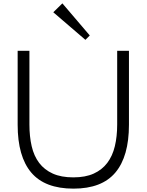

<svg xmlns="http://www.w3.org/2000/svg" viewBox="-20 -1112 872 1142"><path d="M514 -901 488 -875 297 -1039 351 -1092ZM747 -370Q747 -182 666.5 -86Q586 10 417 10Q247 10 166 -85.5Q85 -181 85 -370V-810H155V-371Q155 -300 168.5 -242Q182 -184 213 -143Q244 -102 294 -79.5Q344 -57 416 -57Q488 -57 537.5 -79.5Q587 -102 618 -143Q649 -184 663 -242Q677 -300 677 -371V-810H747Z"/></svg>

Font: TypoPRO Sinkin Sans
Style: 300 Light
Weight: 300
Designer: Keith Bates
Foundry: K-Type
Version: Sinkin Sans (version 1.0)  by Keith Bates   •   © 2014   www